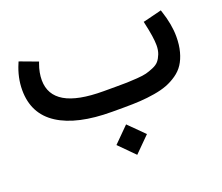

<svg xmlns="http://www.w3.org/2000/svg" viewBox="-108 -553 1106 955"><g transform="rotate(-20 445.0 -75.0)"><path d="M389.9 159.2 463 86.1 466.5 82.6 470 86.1 544.1 159.7 547.6 163.2 544.1 166.8 470 240.8 467 243.8 463.5 240.3 389.9 166.2 386.4 162.7ZM486.1 0H423.2Q238.3 0 138.8 -64Q39.3 -128 39.3 -253.9Q39.3 -320.4 67.5 -385.9L71 -394.5L80.1 -391.4L157.2 -362.7L166.8 -359.2L163.2 -349.6Q147.6 -307.3 147.6 -266.5Q148.1 -188.9 214.6 -149.9Q281.1 -110.8 418.1 -110.8H482.6Q521.4 -110.8 542.3 -111.3Q563.2 -111.8 595.7 -114.1Q628.2 -116.4 645.6 -120.9Q663 -125.4 684.6 -134.5Q706.3 -143.6 717.1 -156.7Q728 -169.8 735.8 -189.7Q743.6 -209.6 743.6 -235.8Q743.6 -277.6 725.4 -357.2L723.4 -366.8L733 -368.8L813.6 -388.9L822.7 -391.4L825.7 -382.4Q850.9 -306.8 850.9 -243.3Q850.9 -198.5 841.3 -163Q831.7 -127.5 815.1 -102Q798.5 -76.6 772 -58.2Q745.6 -39.8 716.6 -28.7Q687.7 -17.6 648.4 -11.1Q609.1 -4.5 571.5 -2.3Q534 0 486.1 0Z"/></g></svg>

Font: Vazir FD Medium
Style: Regular
Weight: 500
Foundry: DejaVu fonts team - Redesigned by Saber Rastikerdar
Version: Version 21.10;October 20, 2019;FontCreator 12.0.0.2547 64-bi